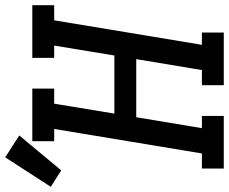

<svg xmlns="http://www.w3.org/2000/svg" viewBox="-170 -788 879 737"><g transform="rotate(-90 269.5 -419.5)"><path d="M-9 0V-84H49L143 -651H96V-735H298V-651H240L202 -420H425L463 -651H416V-735H618V-651H560L466 -84H513V0H311V-84H369L411 -336H188L146 -84H193V0ZM-16 -624 -79 -664 34 -839 118 -785Z"/></g></svg>

Font: Iosevka Slab MdExObl
Style: Regular
Weight: 500
Width: 7
Italic angle: -9°
Monospace: yes
Designer: Belleve Invis
Foundry: Belleve Invis
Version: Version 11.1.1; ttfautohint (v1.8.3)